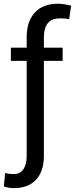

<svg xmlns="http://www.w3.org/2000/svg" viewBox="-34 -780 395 1014"><path d="M296.9 -458.5H197.8V42.5Q197.8 124 156.7 168.7Q115.7 213.4 40.5 213.4Q10.7 213.4 -13.7 204.6L-6.8 132.8Q7.8 139.2 40.5 139.2Q72.3 139.2 89.6 113.8Q106.9 88.4 106.9 43.5V-458.5H23.4V-528.3H106.9V-586.9Q107.9 -668.5 150.6 -714.4Q193.4 -760.3 272 -760.3Q300.8 -760.3 341.8 -750L331.1 -678.2Q312.5 -683.1 283.2 -683.1Q199.7 -683.1 197.8 -587.9V-528.3H296.9Z"/></svg>

Font: Noboto
Style: Regular
Weight: 400
Designer: Google
Version: Version 2.001101; 2014